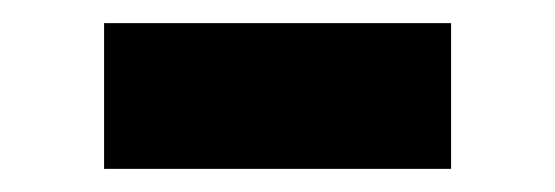

<svg xmlns="http://www.w3.org/2000/svg" viewBox="-20 -353 480 166"><path d="M70 -207H370V-333H70Z"/></svg>

Font: TitilliumMaps29L
Style: 999 wt
Weight: 900
Designer: Campivisivi
Foundry: Accademia di Belle Arti di Urbino and students of MA course of Visual design